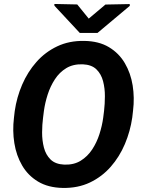

<svg xmlns="http://www.w3.org/2000/svg" viewBox="-20 -924 709 954"><path d="M641.1 -374.5 637.2 -340.3Q627.4 -272 600.6 -208.5Q573.7 -145 530.3 -95.5Q486.8 -45.9 427 -17.3Q367.2 11.2 291.5 9.8Q219.2 8.3 169.2 -21.7Q119.1 -51.8 90.1 -101.6Q61 -151.4 51.3 -212.6Q41.5 -273.9 49.3 -338.4L53.2 -372.1Q63 -440.4 90.1 -503.4Q117.2 -566.4 160.9 -616Q204.6 -665.5 264.4 -693.8Q324.2 -722.2 398.9 -720.7Q471.2 -719.7 521.2 -689.7Q571.3 -659.7 600.3 -610.1Q629.4 -560.5 639.2 -499.3Q648.9 -438 641.1 -374.5ZM492.7 -338.4 497.1 -373.5Q501 -406.7 501.2 -445.6Q501.5 -484.4 492.2 -520.3Q482.9 -556.2 459.2 -579.3Q435.5 -602.5 391.1 -604.5Q343.3 -606 309.3 -585.4Q275.4 -564.9 252.7 -530Q230 -495.1 216.8 -453.9Q203.6 -412.6 198.2 -373L193.8 -337.9Q189.5 -305.2 189.2 -265.9Q189 -226.6 198.2 -190.7Q207.5 -154.8 231.4 -131.3Q255.4 -107.9 299.8 -106Q347.2 -104.5 381.1 -125.5Q415 -146.5 438 -181.4Q460.9 -216.3 474.1 -257.6Q487.3 -298.8 492.7 -338.4ZM363.8 -901.9 420.9 -831.5 503.9 -901.4 624.5 -903.8 625 -895 464.4 -760.3H376.5L250.5 -895.5L250 -904.3Z"/></svg>

Font: Roboto
Style: Bold Italic
Weight: 700
Italic angle: -12°
Designer: Christian Robertson
Foundry: Google
Version: Version 3.0